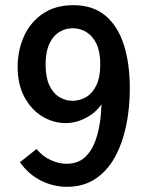

<svg xmlns="http://www.w3.org/2000/svg" viewBox="-20 -708 578 741"><path d="M263 -688Q339 -688 387 -647.5Q435 -607 458 -535Q481 -463 481 -366Q481 -290 466.5 -221.5Q452 -153 422.5 -100Q393 -47 347 -17Q301 13 239 13Q186 13 138 -11Q90 -35 57 -82L121 -133Q144 -105 175 -90.5Q206 -76 237 -76Q280 -76 307 -100.5Q334 -125 348.5 -165.5Q363 -206 368 -254.5Q373 -303 372 -352L398 -354Q372 -291 327 -262Q282 -233 233 -233Q186 -233 143.5 -258.5Q101 -284 74.5 -333Q48 -382 48 -450Q48 -511 71.5 -565.5Q95 -620 143.5 -654Q192 -688 263 -688ZM261 -599Q233 -599 209 -584.5Q185 -570 170.5 -539Q156 -508 156 -459Q156 -411 170 -380Q184 -349 208 -334Q232 -319 260 -319Q289 -319 313.5 -334Q338 -349 352.5 -380Q367 -411 367 -459Q367 -507 353 -537.5Q339 -568 314.5 -583.5Q290 -599 261 -599Z"/></svg>

Font: Yaldevi SemiBold
Style: Regular
Weight: 600
Designer: Sol Matas, Rajitha Manaperi, Kosala Senevirathne
Foundry: Mooniak
Version: Version 1.100